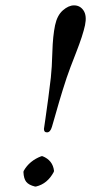

<svg xmlns="http://www.w3.org/2000/svg" viewBox="-20 -678 336 708"><path d="M252.9 -658.2Q275.4 -658.2 288.1 -639.2Q300.8 -620.1 293.5 -585Q285.6 -547.9 261 -485.1Q236.3 -422.4 226.1 -392.1Q210.4 -344.7 198 -302.2Q185.5 -259.8 179.2 -236.8Q172.9 -213.9 171.4 -210Q165.5 -189.9 153.3 -189.9Q141.6 -189.9 142.1 -203.1Q143.1 -209.5 147.7 -241.5Q152.3 -273.4 158 -315.7Q163.6 -357.9 167.5 -392.1Q171.4 -426.8 173.1 -486.3Q174.8 -545.9 183.1 -585Q190.9 -621.6 211.9 -639.9Q232.9 -658.2 252.9 -658.2ZM66.4 -43.9 67.4 -47.9Q88.4 -85.4 132.8 -102.1H136.7Q174.8 -86.9 179.2 -47.9L178.2 -43.9Q154.8 0 112.8 9.8H108.9Q86.4 4.4 76.9 -7.3Q67.4 -19 66.4 -43.9Z"/></svg>

Font: Linux Biolinum
Style: Italic
Weight: 400
Italic angle: -12°
Designer: Philipp H. Poll
Foundry: Philipp H. Poll
Version: Version 1.1.3 ; ttfautohint (v0.9)